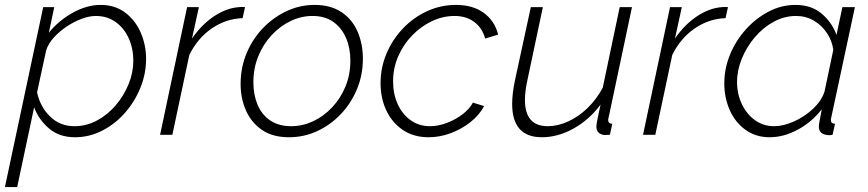

<svg xmlns="http://www.w3.org/2000/svg" viewBox="-53 -549 3534 782"><path d="M123 -520H168L146 -416Q187 -466 244 -497.5Q301 -529 357 -529Q415 -529 456.5 -498Q498 -467 520 -416.5Q542 -366 542 -309Q542 -249 519 -192Q496 -135 456 -89.5Q416 -44 363.5 -17Q311 10 252 10Q189 10 147 -25.5Q105 -61 86 -112L17 213H-33ZM250 -35Q299 -35 342.5 -58.5Q386 -82 419 -121Q452 -160 471 -207Q490 -254 490 -302Q490 -351 471.5 -392.5Q453 -434 418.5 -459Q384 -484 337 -484Q311 -484 280 -472.5Q249 -461 219.5 -441.5Q190 -422 167 -397Q144 -372 135 -344L98 -173Q110 -115 150.5 -75Q191 -35 250 -35Z M709 -520H757L729 -392Q769 -450 820 -483.5Q871 -517 922 -520Q929 -521 934.5 -520.5Q940 -520 945 -520L935 -475Q868 -473 810 -433.5Q752 -394 718 -325L649 0H599Z M1124 10Q1058 10 1014.5 -19.5Q971 -49 949 -98.5Q927 -148 927 -207Q927 -274 951.5 -332.5Q976 -391 1018.5 -435Q1061 -479 1115 -504Q1169 -529 1228 -529Q1294 -529 1338 -499.5Q1382 -470 1403.5 -420Q1425 -370 1425 -310Q1425 -244 1401 -186Q1377 -128 1335 -84Q1293 -40 1239 -15Q1185 10 1124 10ZM1133 -35Q1179 -35 1222 -55Q1265 -75 1299.5 -111.5Q1334 -148 1354 -196.5Q1374 -245 1374 -302Q1374 -353 1356.5 -394Q1339 -435 1305 -459.5Q1271 -484 1220 -484Q1174 -484 1131 -463.5Q1088 -443 1053.5 -406Q1019 -369 999 -320Q979 -271 979 -214Q979 -163 996 -122.5Q1013 -82 1047.5 -58.5Q1082 -35 1133 -35Z M1693 10Q1632 10 1588 -19.5Q1544 -49 1520.5 -99Q1497 -149 1497 -210Q1497 -274 1521.5 -331.5Q1546 -389 1588.5 -433.5Q1631 -478 1686.5 -503.5Q1742 -529 1804 -529Q1873 -529 1917.5 -496.5Q1962 -464 1976 -408L1923 -392Q1911 -436 1878 -460Q1845 -484 1799 -484Q1751 -484 1706.5 -463Q1662 -442 1626 -405Q1590 -368 1569 -320Q1548 -272 1548 -218Q1548 -166 1567 -124.5Q1586 -83 1620 -59Q1654 -35 1698 -35Q1732 -35 1767.5 -48.5Q1803 -62 1831.5 -84Q1860 -106 1873 -131L1919 -117Q1899 -80 1863 -51.5Q1827 -23 1782.5 -6.5Q1738 10 1693 10Z M2154 10Q2033 10 2033 -126Q2033 -166 2044 -220L2109 -520H2158L2096 -227Q2085 -178 2085 -142Q2085 -35 2178 -35Q2219 -35 2261.5 -54.5Q2304 -74 2340.5 -109.5Q2377 -145 2402 -192L2471 -520H2521L2429 -85Q2427 -77 2425.5 -70Q2424 -63 2424 -61Q2424 -45 2441 -45L2431 0Q2417 1 2409 1Q2376 -3 2376 -34Q2376 -38 2377 -44.5Q2378 -51 2381.5 -69Q2385 -87 2393 -123Q2347 -61 2283 -25.5Q2219 10 2154 10Z M2676 -520H2724L2696 -392Q2736 -450 2787 -483.5Q2838 -517 2889 -520Q2896 -521 2901.5 -520.5Q2907 -520 2912 -520L2902 -475Q2835 -473 2777 -433.5Q2719 -394 2685 -325L2616 0H2566Z M3082 10Q3025 10 2983 -20.5Q2941 -51 2919 -101Q2897 -151 2897 -209Q2897 -270 2920.5 -327Q2944 -384 2985 -429.5Q3026 -475 3078 -502Q3130 -529 3187 -529Q3252 -529 3294 -493Q3336 -457 3354 -407L3378 -520H3429L3333 -72Q3331 -64 3331 -60Q3331 -45 3348 -45L3338 0Q3332 1 3327 1.5Q3322 2 3318 1Q3282 -2 3282 -34Q3282 -41 3284.5 -53Q3287 -65 3294 -104Q3254 -52 3196.5 -21Q3139 10 3082 10ZM3100 -35Q3137 -35 3180 -54Q3223 -73 3257.5 -105Q3292 -137 3305 -175L3341 -346Q3336 -383 3315 -414.5Q3294 -446 3261.5 -465Q3229 -484 3189 -484Q3142 -484 3098.5 -460.5Q3055 -437 3021.5 -397.5Q2988 -358 2968.5 -310.5Q2949 -263 2949 -215Q2949 -166 2968.5 -125Q2988 -84 3022 -59.5Q3056 -35 3100 -35Z"/></svg>

Font: Raleway Light
Style: Italic
Weight: 300
Italic angle: -12°
Designer: Matt McInerney, Pablo Impallari, Rodrigo Fuenzalida
Foundry: Matt McInerney, Pablo Impallari, Rodrigo Fuenzalida
Version: Version 4.026